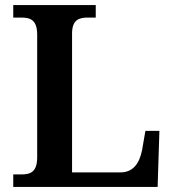

<svg xmlns="http://www.w3.org/2000/svg" viewBox="-20 -734 682 754"><path d="M32 0H599L606 -220H551L538 -145C528 -94 504 -57 453 -57H263V-602C263 -657 291 -665 325 -665H356V-714H32V-665H63C98 -665 126 -657 126 -598V-116C126 -57 98 -49 63 -49H32Z"/></svg>

Font: Noto Serif SemiBold
Style: Regular
Weight: 600
Designer: Monotype Design Team
Foundry: Monotype Imaging Inc.
Version: Version 2.013